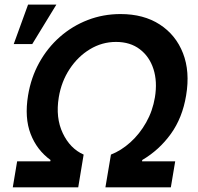

<svg xmlns="http://www.w3.org/2000/svg" viewBox="-20 -797 841 817"><path d="M34.4 0 52.9 -110.4H193.9L195 -116.1Q136.7 -158.4 110.3 -227.1Q83.8 -295.8 99.4 -391Q111.9 -467 147 -530.4Q182.2 -593.8 234.9 -640.1Q287.6 -686.4 353.3 -711.8Q419 -737.2 492.9 -737.2Q591.3 -737.2 659.8 -692.8Q728.3 -648.4 758.7 -570.5Q789.1 -492.5 772 -391Q756.4 -295.8 706.9 -227.1Q657.3 -158.4 585.2 -116.1L584.5 -110.4H725.5L707 0H428.6L452.1 -139.2Q495.7 -156.2 535 -191.6Q574.2 -226.9 601.9 -275.9Q629.6 -324.9 639.2 -382.8Q650.2 -449.9 633 -503.2Q615.8 -556.5 574.9 -587.5Q534.1 -618.6 473.7 -618.6Q414.1 -618.6 362.7 -587.5Q311.4 -556.5 276.3 -503.2Q241.1 -449.9 230.1 -382.8Q215.9 -296.2 247 -230.5Q278.1 -164.8 335.9 -139.2L312.9 0ZM38.4 -609.4 99.4 -777.3H219.8L117.2 -609.4Z"/></svg>

Font: Inter UI Semi Bold
Style: Italic
Weight: 600
Italic angle: -9.39999°
Designer: Rasmus Andersson
Foundry: rsms
Version: 3.2;8d6f07862